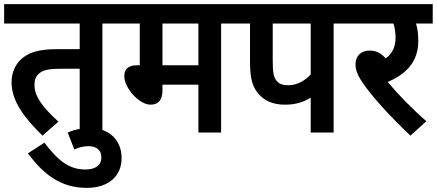

<svg xmlns="http://www.w3.org/2000/svg" viewBox="-20 -642 2116 930"><path d="M476 -528H564V-622H0V-528H366V-404H260C165 -404 118 -388 81 -354C54 -328 36 -291 36 -243C36 -149 103 -66 186 15L263 -53C184 -124 147 -177 147 -230C147 -254 153 -272 168 -285C188 -303 215 -309 280 -309H366V0H476Z M308 0 340 82C361 72 384 66 409 66C442 66 471 81 471 120C471 158 443 179 394 179C319 179 265 142 195 49L115 101C190 201 273 268 400 268C508 268 569 209 569 124C569 38 511 -22 414 -22C379 -22 342 -15 308 0Z M1051 -528H1139V-622H551V-528H657V-326H645C597 -326 582 -303 582 -273C582 -216 654 -135 709 -135C745 -135 767 -155 767 -206V-232H941V0H1051ZM941 -528V-326H767V-528Z M1596 -528H1684V-622H1126V-528H1191V-344C1191 -258 1204 -218 1235 -184C1261 -155 1302 -135 1359 -135C1413 -135 1449 -147 1485 -169V0H1596ZM1485 -528V-281C1460 -254 1421 -229 1377 -229C1352 -229 1335 -234 1323 -247C1306 -265 1301 -286 1301 -350V-528Z M2045 -55C1976 -115 1906 -187 1858 -245C1949 -284 2006 -343 2006 -444C2006 -480 2002 -507 1995 -528H2076V-622H1671V-528H1886C1892 -509 1896 -485 1896 -460C1896 -416 1881 -383 1848 -359C1827 -384 1802 -397 1772 -397C1721 -397 1702 -363 1702 -331C1702 -307 1709 -282 1736 -242C1777 -181 1863 -84 1968 15Z"/></svg>

Font: Noto Sans SemiCondensed SemiBold
Style: Italic
Weight: 600
Width: 4
Italic angle: -12°
Designer: Monotype Design Team
Foundry: Monotype Imaging Inc.
Version: Version 2.013